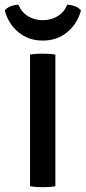

<svg xmlns="http://www.w3.org/2000/svg" viewBox="-37 -772 356 796"><path d="M87.5 -545.5Q98.8 -547.9 114.1 -548.8Q129.4 -549.6 140.5 -549.6Q152.3 -549.6 166.3 -548.8Q180.3 -547.9 192.6 -545.5V0Q180.3 2.2 166.3 3.1Q152.3 4.1 140.5 4.1Q129.4 4.1 114.1 3.1Q98.8 2.2 87.5 0ZM298.7 -728.9Q283.7 -673.2 241.6 -638.5Q199.5 -603.7 140.5 -603.7Q81.6 -603.7 39.4 -638.5Q-2.7 -673.2 -17.3 -728.9Q-8.2 -740.2 7.6 -746.2Q23.3 -752.1 39.4 -752.4Q51.5 -721.8 78.9 -705Q106.2 -688.3 140.5 -688.3Q174.8 -688.3 202.1 -705Q229.5 -721.8 241.6 -752.4Q257.7 -752.1 273.5 -746.2Q289.2 -740.2 298.7 -728.9Z"/></svg>

Font: Signika SC
Style: Regular
Weight: 300
Designer: Anna Giedryś
Foundry: Anna Giedryś
Version: Version 2.000